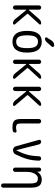

<svg xmlns="http://www.w3.org/2000/svg" viewBox="1240 -2040 1019 3540"><g transform="rotate(90 1750.0 -270.5)"><path d="M80.1 -40V-480.5Q80.1 -496.1 91.8 -507.8Q103.5 -519.5 119.6 -519.5Q135.7 -519.5 147.5 -508.3Q159.2 -497.1 159.2 -480.5V-296.9Q159.2 -293.9 162.1 -293Q165 -292 167 -293.9L335 -485.4Q367.2 -520.5 413.1 -519.5Q425.8 -519.5 431.2 -507.3Q436.5 -495.1 427.7 -485.4L238.3 -278.3Q231.4 -269.5 237.3 -260.7L428.7 -36.1Q437.5 -26.4 431.6 -13.2Q425.8 0 412.1 0Q366.2 0 335 -37.1L166 -244.1Q164.1 -246.1 161.6 -245.1Q159.2 -244.1 159.2 -241.2V-40Q159.2 -23.4 147.5 -11.7Q135.7 0 119.6 0Q103.5 0 91.8 -12.2Q80.1 -24.4 80.1 -40Z M839.4 -415.5Q810.5 -460.9 750 -460.9Q689.5 -460.9 660.6 -415.5Q631.8 -370.1 631.8 -260.3Q631.8 -150.4 660.6 -104.5Q689.5 -58.6 750 -58.6Q810.5 -58.6 839.4 -104.5Q868.2 -150.4 868.2 -260.3Q868.2 -370.1 839.4 -415.5ZM950.2 -260.3Q950.2 9.8 750 9.8Q549.8 9.8 549.8 -260.3Q549.8 -530.3 750 -530.3Q950.2 -530.3 950.2 -260.3ZM726.6 -710Q758.8 -759.8 820.3 -759.8Q836.9 -759.8 843.8 -743.7Q850.6 -727.5 839.8 -714.8L755.9 -620.1Q728.5 -589.8 690.4 -589.8Q677.7 -589.8 671.4 -602.1Q665 -614.3 671.9 -624Z M1080.1 -40V-480.5Q1080.1 -496.1 1091.8 -507.8Q1103.5 -519.5 1119.6 -519.5Q1135.7 -519.5 1147.5 -508.3Q1159.2 -497.1 1159.2 -480.5V-296.9Q1159.2 -293.9 1162.1 -293Q1165 -292 1167 -293.9L1335 -485.4Q1367.2 -520.5 1413.1 -519.5Q1425.8 -519.5 1431.2 -507.3Q1436.5 -495.1 1427.7 -485.4L1238.3 -278.3Q1231.4 -269.5 1237.3 -260.7L1428.7 -36.1Q1437.5 -26.4 1431.6 -13.2Q1425.8 0 1412.1 0Q1366.2 0 1335 -37.1L1166 -244.1Q1164.1 -246.1 1161.6 -245.1Q1159.2 -244.1 1159.2 -241.2V-40Q1159.2 -23.4 1147.5 -11.7Q1135.7 0 1119.6 0Q1103.5 0 1091.8 -12.2Q1080.1 -24.4 1080.1 -40Z M1580.1 -40V-480.5Q1580.1 -496.1 1591.8 -507.8Q1603.5 -519.5 1619.6 -519.5Q1635.7 -519.5 1647.5 -508.3Q1659.2 -497.1 1659.2 -480.5V-296.9Q1659.2 -293.9 1662.1 -293Q1665 -292 1667 -293.9L1835 -485.4Q1867.2 -520.5 1913.1 -519.5Q1925.8 -519.5 1931.2 -507.3Q1936.5 -495.1 1927.7 -485.4L1738.3 -278.3Q1731.4 -269.5 1737.3 -260.7L1928.7 -36.1Q1937.5 -26.4 1931.6 -13.2Q1925.8 0 1912.1 0Q1866.2 0 1835 -37.1L1666 -244.1Q1664.1 -246.1 1661.6 -245.1Q1659.2 -244.1 1659.2 -241.2V-40Q1659.2 -23.4 1647.5 -11.7Q1635.7 0 1619.6 0Q1603.5 0 1591.8 -12.2Q1580.1 -24.4 1580.1 -40Z M2325.2 9.8Q2241.2 9.8 2208 -22.5Q2174.8 -54.7 2174.8 -139.6V-478.5Q2174.8 -495.1 2187 -507.3Q2199.2 -519.5 2216.3 -519.5Q2233.4 -519.5 2245.1 -507.8Q2256.8 -496.1 2256.8 -478.5V-150.4Q2256.8 -94.7 2272.9 -75.7Q2289.1 -56.6 2335 -56.6Q2360.4 -56.6 2391.6 -65.4Q2404.3 -68.4 2414.6 -60.5Q2424.8 -52.7 2424.8 -40Q2424.8 -24.4 2416 -11.7Q2407.2 1 2391.6 3.9Q2359.4 9.8 2325.2 9.8Z M2677.7 -52.7 2559.6 -478.5Q2555.7 -494.1 2565.4 -506.8Q2575.2 -519.5 2590.8 -519.5Q2609.4 -519.5 2624.5 -507.8Q2639.6 -496.1 2643.6 -477.5L2749 -60.5Q2749 -59.6 2750 -59.6Q2752 -59.6 2752 -61.5Q2809.6 -174.8 2834 -268.1Q2858.4 -361.3 2861.3 -478.5Q2862.3 -495.1 2873.5 -507.3Q2884.8 -519.5 2902.3 -519.5Q2919.9 -519.5 2931.6 -507.3Q2943.4 -495.1 2942.4 -477.5Q2939.5 -362.3 2914.6 -269.5Q2889.6 -176.8 2828.1 -49.8Q2817.4 -26.4 2795.9 -13.2Q2774.4 0 2748 0Q2723.6 0 2704.1 -14.6Q2684.6 -29.3 2677.7 -52.7Z M3070.3 -40V-483.4Q3070.3 -498 3081.1 -508.8Q3091.8 -519.5 3107.4 -519.5Q3123 -519.5 3133.3 -509.3Q3143.6 -499 3144.5 -483.4L3146.5 -446.3Q3146.5 -445.3 3147.5 -445.3Q3149.4 -445.3 3149.4 -446.3Q3168 -484.4 3206.5 -507.3Q3245.1 -530.3 3290 -530.3Q3369.1 -530.3 3404.8 -484.9Q3440.4 -439.5 3440.4 -330.1V181.6Q3440.4 197.3 3429.2 208.5Q3418 219.7 3401.9 219.7Q3385.7 219.7 3374.5 209Q3363.3 198.2 3363.3 181.6V-311.5Q3363.3 -399.4 3343.3 -429.2Q3323.2 -459 3269.5 -459Q3219.7 -459 3184.6 -402.8Q3149.4 -346.7 3149.4 -252V-40Q3149.4 -23.4 3137.7 -11.7Q3126 0 3109.9 0Q3093.8 0 3082 -12.2Q3070.3 -24.4 3070.3 -40Z"/></g></svg>

Font: Rounded-X Mgen+ 1m regular
Style: Regular
Weight: 400
Designer: [Source Han Sans]
Ryoko NISHIZUKA  (kana & ideographs); Paul D. Hunt (Latin, Greek & Cyrillic); Wenlong ZHANG  (bopomofo
Version: Version 1.059.20150602